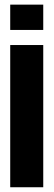

<svg xmlns="http://www.w3.org/2000/svg" viewBox="-20 -788 229 808"><path d="M23 0H162V-598.5H23ZM23 -768.5V-662H162V-768.5Z"/></svg>

Font: Anybody ExtraCondensed
Style: Bold
Weight: 700
Width: 2
Version: Version 1.113;gftools[0.9.25]